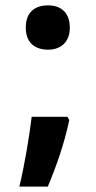

<svg xmlns="http://www.w3.org/2000/svg" viewBox="-20 -576 357 715"><path d="M159 -391C204 -391 240 -417 240 -473C240 -531 205 -556 159 -556C110 -556 76 -531 76 -473C76 -417 110 -391 159 -391ZM231 -141H98C89 -67 72 37 52 119H158C190 43 220 -43 238 -129Z"/></svg>

Font: Noto Sans Gurmukhi SemiCondensed
Style: Bold
Weight: 700
Width: 4
Designer: Jelle Bosma - Monotype Design Team
Foundry: Monotype Imaging Inc.
Version: Version 2.004